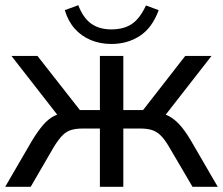

<svg xmlns="http://www.w3.org/2000/svg" viewBox="-20 -718 857 738"><path d="M0 0 104 -179Q127 -216 146 -238Q165 -260 186.5 -271.5Q208 -283 237 -286L215 -258L24 -503H124L287 -295H364V-503H454V-295H530L692 -503H793L602 -258L579 -286Q608 -283 629.5 -271.5Q651 -260 671 -238Q691 -216 713 -179L817 0H720L629 -155Q613 -182 598 -197Q583 -212 564.5 -218Q546 -224 518 -224H454V0H364V-224H299Q271 -224 252.5 -218Q234 -212 219.5 -197Q205 -182 188 -155L98 0ZM408 -549Q365 -549 329 -564Q293 -579 267.5 -607.5Q242 -636 229 -679L281 -698Q299 -650 330 -627.5Q361 -605 408 -605Q456 -605 487 -626Q518 -647 541 -697L590 -679Q565 -611 517.5 -580Q470 -549 408 -549Z"/></svg>

Font: Mulish Medium
Style: Regular
Weight: 500
Designer: Vernon Adams
Foundry: Vernon Adams
Version: Version 3.603; ttfautohint (v1.8.3)